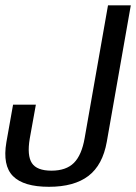

<svg xmlns="http://www.w3.org/2000/svg" viewBox="-22 -695 511 720"><path d="M161.5 5.5Q66.5 5.5 26.8 -34.5Q-13 -74.5 2 -162L27 -302.5H112.5L89.5 -175Q79 -112 97.5 -83.5Q116 -55 171 -55Q226 -55 255.2 -84.2Q284.5 -113.5 295.5 -177.5L383 -675H468.5L378.5 -163.5Q363 -76 309.5 -35.2Q256 5.5 161.5 5.5Z"/></svg>

Font: Anybody
Style: Italic
Weight: 400
Italic angle: -10°
Designer: Tyler Finck
Foundry: Etcetera Type Company
Version: Version 1.010; ttfautohint (v1.8.3) -l 8 -r 50 -G 200 -x 14 